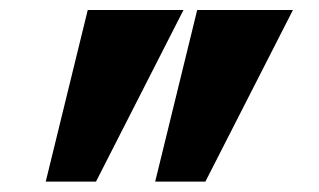

<svg xmlns="http://www.w3.org/2000/svg" viewBox="-20 -713 626 377"><path d="M284.7 -356.4 367.2 -693.4H555.2L383.3 -356.4ZM69.8 -356.4 152.3 -693.4H340.3L168.5 -356.4Z"/></svg>

Font: CaskaydiaMono NF
Style: Bold
Weight: 700
Designer: Aaron Bell
Foundry: Saja Typeworks
Version: Version 2111.001; ttfautohint (v1.8.4);Nerd Fonts 3.1.1